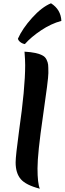

<svg xmlns="http://www.w3.org/2000/svg" viewBox="-20 -1116 393 1167"><path d="M222 31Q137 9 106 -27.5Q75 -64 75 -129Q75 -167 96 -322Q133 -579 133 -720Q133 -750 129 -802Q205 -798 240 -778Q255 -770 263 -753.5Q271 -737 272.5 -723Q274 -709 274 -672Q274 -635 241 -409Q208 -183 208 -92.5Q208 -2 222 31ZM89 -881Q116 -942 175 -1007.5Q234 -1073 290 -1096Q350 -1058 353 -989Q290 -972 229.5 -931.5Q169 -891 131 -848Q115 -851 103 -860.5Q91 -870 89 -881Z"/></svg>

Font: Merienda One
Style: Regular
Weight: 400
Designer: Eduardo Rodriguez Tunni
Foundry: Eduardo Rodriguez Tunni
Version: Version 1.001